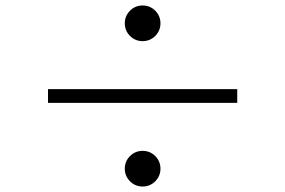

<svg xmlns="http://www.w3.org/2000/svg" viewBox="-20 -718 1040 700"><path d="M155 -343V-393H845V-343ZM500 -568Q473 -568 454 -587Q435 -606 435 -633Q435 -660 454 -679Q473 -698 500 -698Q527 -698 546 -679Q565 -660 565 -633Q565 -606 546 -587Q527 -568 500 -568ZM500 -38Q473 -38 454 -57Q435 -76 435 -103Q435 -130 454 -149Q473 -168 500 -168Q527 -168 546 -149Q565 -130 565 -103Q565 -76 546 -57Q527 -38 500 -38Z"/></svg>

Font: Zen Old Mincho
Style: Regular
Weight: 400
Designer: Yoshimichi Ohira
Foundry: Positype
Version: Version 1.001